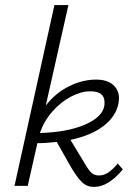

<svg xmlns="http://www.w3.org/2000/svg" viewBox="-20 -731 526 755"><path d="M463 -65Q406 4 350 4Q322 4 303 -14Q284 -32 259 -74L203 -173Q163 -168 127 -168L89 0H37L194 -711H249L160 -316Q198 -365 251 -391.5Q304 -418 358 -418Q401 -418 424.5 -397.5Q448 -377 448 -344Q448 -339 446 -325Q436 -273 387 -235.5Q338 -198 257 -181L311 -92Q327 -64 338.5 -52.5Q350 -41 369 -41Q389 -41 406.5 -53Q424 -65 443 -88ZM137 -208Q244 -211 313 -240.5Q382 -270 390 -314Q391 -319 391 -329Q391 -372 335 -372Q299 -372 259 -351Q219 -330 186 -292.5Q153 -255 137 -208Z"/></svg>

Font: Ysabeau Infant Semilight
Style: Italic
Weight: 300
Italic angle: -12°
Designer: Christian Thalmann (Catharsis Fonts)
Version: Version 0.003